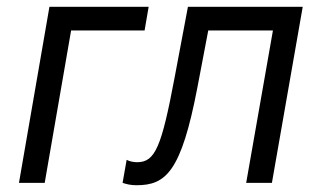

<svg xmlns="http://www.w3.org/2000/svg" viewBox="-20 -540 949 567"><path d="M36 0H112L190 -450H407L419 -520H126Z M383 7C469 7 515 -31 563 -282L595 -450H786L707 0H783L874 -520H535L496 -313C457 -105 438 -61 385 -61C375 -61 363 -63 354 -68L342 0C354 4 366 7 383 7Z"/></svg>

Font: Fixel Text 20240404
Style: Italic
Weight: 400
Width: 4
Italic angle: -10°
Designer: AlfaBravo + MacPaw
Foundry: Kyrylo Tkachov, Marchela Mozhyna, Serhii Makarenko, Maria Weinstein, Zakhar Kryvoshyya
Version: Version 1.211;Glyphs 3.2 (3225)